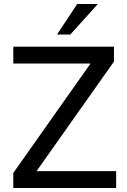

<svg xmlns="http://www.w3.org/2000/svg" viewBox="-20 -947 641 967"><path d="M164 -85H565V0H47V-76L436 -627H47V-712H554V-637ZM334 -773H267L369 -927H473Z"/></svg>

Font: Muli SemiBold
Style: Regular
Weight: 600
Designer: Vernon Adams
Foundry: Vernon Adams
Version: Version 2.000